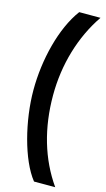

<svg xmlns="http://www.w3.org/2000/svg" viewBox="-149 -879 605 1094"><g transform="rotate(15 154.0 -332.5)"><path d="M174.8 167H299.8C201.7 27.3 152.3 -143.1 152.3 -336.4C152.3 -518.1 204.1 -693.4 299.3 -832H173.8C84.5 -711.9 36.6 -514.6 36.6 -336.4C36.6 -157.2 91.3 62.5 174.8 167Z"/></g></svg>

Font: Decalotype SemiBold
Style: Regular
Weight: 600
Designer: Alfredo Marco Pradil
Foundry: Alfredo Marco Pradil
Version: Version 1.0